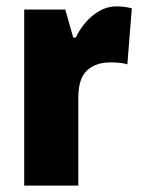

<svg xmlns="http://www.w3.org/2000/svg" viewBox="-20 -583 443 603"><path d="M345 -563Q369 -563 394 -557L380 -381Q370 -384 357.5 -385.5Q345 -387 326 -387Q281 -387 253.5 -362Q226 -337 226 -276V0H56V-553H185L210 -465H218Q229 -489 248 -511.5Q267 -534 292 -548.5Q317 -563 345 -563Z"/></svg>

Font: Noto Sans Lao Condensed Black
Style: Regular
Weight: 900
Width: 3
Designer: Monotype Design Team
Foundry: Monotype Imaging Inc.
Version: Version 2.003; ttfautohint (v1.8.4.7-5d5b)